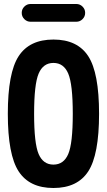

<svg xmlns="http://www.w3.org/2000/svg" viewBox="-20 -940 540 970"><path d="M134.8 -919.9H365.2Q383.8 -919.9 397 -906.7Q410.2 -893.6 410.2 -875Q410.2 -856.4 397 -843.3Q383.8 -830.1 365.2 -830.1H134.8Q116.2 -830.1 103 -843.3Q89.8 -856.4 89.8 -875Q89.8 -893.6 103 -906.7Q116.2 -919.9 134.8 -919.9ZM175.3 -161.6Q198.2 -108.4 250 -108.4Q301.8 -108.4 324.7 -161.6Q347.7 -214.8 347.7 -364.7Q347.7 -514.6 324.7 -568.4Q301.8 -622.1 250 -622.1Q198.2 -622.1 175.3 -568.4Q152.3 -514.6 152.3 -364.7Q152.3 -214.8 175.3 -161.6ZM74.2 -656.2Q128.9 -740.2 250 -740.2Q371.1 -740.2 425.8 -656.2Q480.5 -572.3 480.5 -365.2Q480.5 -158.2 425.8 -74.2Q371.1 9.8 250 9.8Q128.9 9.8 74.2 -74.2Q19.5 -158.2 19.5 -365.2Q19.5 -572.3 74.2 -656.2Z"/></svg>

Font: Rounded Mgen+ 1m bold
Style: Bold
Weight: 700
Designer: [Source Han Sans]
Ryoko NISHIZUKA  (kana & ideographs); Paul D. Hunt (Latin, Greek & Cyrillic); Wenlong ZHANG  (bopomofo
Version: Version 1.059.20150602